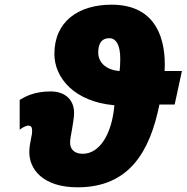

<svg xmlns="http://www.w3.org/2000/svg" viewBox="-20 -789 796 819"><path d="M311 10C533 10 620 -145 660 -343H725L756 -486H682C682 -492 683 -504 683 -513C683 -652 626 -769 456 -769C314 -769 212 -697 212 -559C212 -457 297 -355 468 -340C457 -215 404 -133 333 -133C296 -133 279 -154 279 -180C279 -194 283 -215 287 -236C291 -261 296 -288 296 -308C296 -359 262 -399 196 -399C128 -399 89 -378 64 -363V-236C74 -243 88 -253 101 -253C114 -253 117 -245 117 -230C117 -220 115 -209 112 -196C109 -180 105 -161 105 -140C105 -68 162 10 311 10ZM490 -486C427 -491 399 -527 399 -565C399 -607 416 -626 446 -626C475 -626 493 -598 493 -538C493 -524 492 -499 490 -486Z"/></svg>

Font: Noto Sans UI Black
Style: Italic
Weight: 900
Italic angle: -372°
Designer: Monotype Design Team
Foundry: Monotype Imaging Inc.
Version: Version 1.901